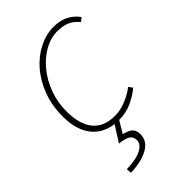

<svg xmlns="http://www.w3.org/2000/svg" viewBox="-215 -566 858 858"><g transform="rotate(-45 214.0 -137.0)"><path d="M210 12Q159 12 121.5 -10Q84 -32 64 -74Q44 -116 44 -176Q44 -247 66 -304.5Q88 -362 124.5 -403.5Q161 -445 206.5 -467.5Q252 -490 298 -490Q340 -490 369.5 -474.5Q399 -459 418 -432L400 -418Q381 -442 356.5 -453Q332 -464 296 -464Q254 -464 214 -441.5Q174 -419 142 -380Q110 -341 91 -290Q72 -239 72 -182Q72 -100 107 -57Q142 -14 212 -14Q247 -14 283.5 -29.5Q320 -45 344 -64L358 -46Q334 -25 295.5 -6.5Q257 12 210 12ZM82 216 80 192Q142 190 173 173.5Q204 157 204 132Q204 109 187 99Q170 89 136 86L192 -2H220L178 68Q213 77 223.5 90Q234 103 234 124Q234 167 192 190.5Q150 214 82 216Z"/></g></svg>

Font: Source Sans 3 ExtraLight
Style: Italic
Weight: 250
Italic angle: -11°
Designer: Paul D. Hunt
Foundry: Adobe
Version: Version 3.046;hotconv 1.0.118;makeotfexe 2.5.65603